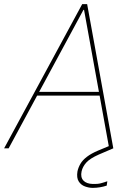

<svg xmlns="http://www.w3.org/2000/svg" viewBox="-51 -720 626 932"><path d="M-31 0 348 -700H372L499 0H479L357 -672H354L-9 0ZM113 -256 126 -274H442L447 -256ZM399 192Q381 192 361.5 185Q342 178 331 160.5Q320 143 325 112Q329 93 339.5 75Q350 57 371 41Q392 25 425 11L490 -16L499 0L429 30Q386 49 368 69Q350 89 345 112Q339 140 353.5 156Q368 172 399 173Q422 174 439 169.5Q456 165 470 160L467 181Q452 186 434.5 189Q417 192 399 192Z"/></svg>

Font: DM Sans 36pt Thin
Style: Italic
Weight: 250
Italic angle: -10°
Designer: Colophon Foundry, Jonny Pinhorn
Foundry: Colophon Foundry
Version: Version 4.004;gftools[0.9.30]